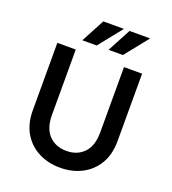

<svg xmlns="http://www.w3.org/2000/svg" viewBox="-161 -1026 1034 1156"><g transform="rotate(20 356.0 -447.5)"><path d="M85 -259V-690H203V-272Q203 -185 246 -141Q289 -97 358 -97Q427 -97 469.5 -141Q512 -185 512 -272V-690H628V-259Q628 -172 592 -112Q556 -52 494.5 -20.5Q433 11 356 11Q280 11 218.5 -20.5Q157 -52 121 -112Q85 -172 85 -259ZM221 -756 301 -906H433L313 -756ZM389 -756 469 -906H601L481 -756Z"/></g></svg>

Font: Radio Canada Medium
Style: Regular
Weight: 500
Designer: Charles Daoud, Etienne Aubert Bonn, Alexandre Saumier Demers, Jacques Le Bailly
Foundry: Radio-Canada
Version: Version 2.104; ttfautohint (v1.8.4.7-5d5b);gftools[0.9.28.de